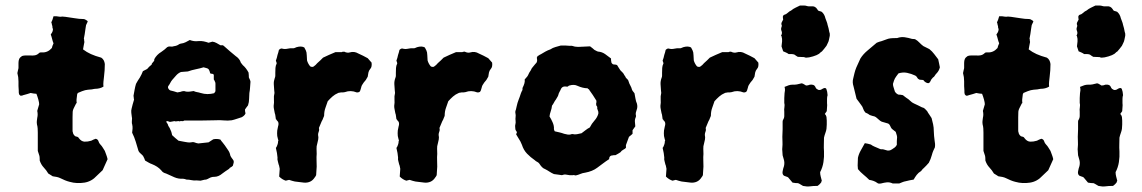

<svg xmlns="http://www.w3.org/2000/svg" viewBox="-20 -649 4141 696"><path d="M370 -72Q365 -62 361 -52Q357 -42 352 -32L331 -12Q312 9 286 13Q273 15 259.5 14.5Q246 14 232 10Q224 8 215.5 4.5Q207 1 199 -3Q193 -6 186 -7.5Q179 -9 171 -10Q168 -12 164 -14.5Q160 -17 155 -20Q148 -32 138.5 -42Q129 -52 124 -67Q124 -79 123 -83.5Q122 -88 117 -102V-168Q117 -176 116.5 -183.5Q116 -191 114 -198Q113 -205 113.5 -210Q114 -215 115 -222Q118 -234 115 -247Q118 -259 122 -271Q122 -277 119 -288Q116 -299 112 -309Q107 -309 102 -310Q97 -311 91 -312Q85 -310 78.5 -308Q72 -306 64 -304Q61 -302 55 -302Q54 -302 51.5 -304.5Q49 -307 49 -308Q48 -311 48 -314Q48 -317 48 -320Q47 -328 47 -337Q47 -346 47 -354Q47 -362 46 -369.5Q45 -377 43 -384Q44 -389 45 -393.5Q46 -398 47 -402V-421Q47 -429 49.5 -435Q52 -441 60 -446Q66 -448 73.5 -448Q81 -448 90 -448Q98 -447 106.5 -448.5Q115 -450 122 -457Q124 -459 127.5 -459Q131 -459 133 -459Q153 -458 168 -475Q169 -481 174 -492Q171 -499 169 -507.5Q167 -516 164 -524Q166 -527 168 -530Q170 -533 171 -537Q173 -542 171 -546.5Q169 -551 170 -554Q168 -559 168 -561Q168 -563 166 -568Q167 -570 168 -572.5Q169 -575 170 -577Q171 -581 172 -583.5Q173 -586 174 -590H185Q190 -589 195.5 -588.5Q201 -588 206 -589Q208 -589 211 -588.5Q214 -588 217 -588Q234 -586 250.5 -583Q267 -580 283 -580Q285 -580 287.5 -579Q290 -578 291 -577Q295 -575 298 -572Q297 -568 295 -564.5Q293 -561 292 -558Q291 -554 290.5 -549Q290 -544 289 -539Q288 -532 287 -525Q286 -518 284 -509Q285 -508 285 -504Q285 -500 286 -497Q285 -490 283.5 -484Q282 -478 281 -470Q294 -460 309.5 -453Q325 -446 347 -440Q358 -433 360 -417Q360 -394 357 -371Q356 -362 355 -353Q354 -344 355 -335Q342 -327 324 -327Q321 -327 318 -326Q315 -325 313 -325Q297 -324 288.5 -322Q280 -320 262 -312Q259 -308 259 -301Q258 -295 257.5 -289Q257 -283 258 -276Q258 -276 258 -275.5Q258 -275 256 -274Q250 -262 247 -256Q244 -250 243.5 -244Q243 -238 243 -224V-176Q243 -171 244 -170Q245 -161 253 -155Q257 -154 260.5 -153Q264 -152 266 -148Q275 -136 286.5 -135.5Q298 -135 311 -139Q315 -141 319 -143Q323 -145 327 -146Q335 -144 337 -137Q339 -130 344 -125Q349 -120 352.5 -114Q356 -108 360 -102Q362 -96 365 -88.5Q368 -81 370 -72Z M888 -353Q887 -343 886.5 -332.5Q886 -322 884 -312Q883 -302 883 -290.5Q883 -279 879 -267Q877 -264 874 -260.5Q871 -257 868 -252Q868 -248 868.5 -245Q869 -242 870 -238Q868 -233 864 -229.5Q860 -226 856 -224Q846 -221 837.5 -218Q829 -215 820 -213Q806 -211 791 -212.5Q776 -214 761 -213Q748 -213 733.5 -212.5Q719 -212 704 -212H648Q644 -209 639.5 -210Q635 -211 631 -209Q627 -211 622 -209.5Q617 -208 612 -210Q608 -209 604.5 -208.5Q601 -208 596 -207Q592 -208 589 -209.5Q586 -211 582 -208Q584 -205 586.5 -201.5Q589 -198 590 -193Q593 -189 595 -185Q597 -181 599 -176Q601 -172 602 -167.5Q603 -163 604 -159Q609 -154 615 -149Q621 -144 627 -139Q632 -138 637.5 -137Q643 -136 648 -135Q654 -134 660 -133Q666 -132 673 -133Q680 -135 686 -132.5Q692 -130 699 -129Q708 -130 717.5 -131Q727 -132 736 -133Q740 -136 744.5 -138.5Q749 -141 753 -144Q766 -147 779 -143Q782 -138 786.5 -133Q791 -128 795 -122Q801 -113 807 -104.5Q813 -96 815 -85Q817 -80 821 -75Q825 -70 827 -66Q828 -61 826.5 -57Q825 -53 824 -48Q820 -44 814 -41Q813 -41 812 -39Q811 -37 809 -36Q803 -32 797 -28Q791 -24 786 -20Q772 -8 757 -8Q751 -8 748 -7Q743 -6 738 -3Q733 0 727 2Q722 2 717 3.5Q712 5 707 6Q704 6 700 5.5Q696 5 692 5Q683 6 674 4Q665 2 656 2Q653 1 650 0Q647 -1 644 -1Q627 0 612 -6.5Q597 -13 582 -20Q570 -23 565 -31Q558 -39 549.5 -44.5Q541 -50 531 -54Q525 -56 519 -59.5Q513 -63 506 -67Q505 -71 503 -75Q501 -79 499 -83Q497 -86 493.5 -89Q490 -92 487 -95Q484 -98 482 -102Q477 -119 472 -135.5Q467 -152 459 -168Q460 -175 460.5 -182.5Q461 -190 459 -199Q458 -201 458 -204Q458 -207 458 -209Q458 -214 458.5 -217.5Q459 -221 458 -224Q457 -232 456 -240Q455 -248 457 -255Q459 -263 461 -271Q463 -279 466 -288Q465 -290 465 -294Q465 -298 464 -302Q466 -313 468 -324Q470 -335 473 -345Q476 -351 479.5 -356.5Q483 -362 487 -368Q494 -380 498 -391Q510 -397 512.5 -398.5Q515 -400 517 -403Q519 -406 530 -415Q529 -418 535 -424Q541 -430 539 -434Q548 -451 565 -461Q571 -465 576.5 -469.5Q582 -474 586 -478Q591 -481 595.5 -480.5Q600 -480 604 -480Q607 -481 610.5 -481.5Q614 -482 618 -483Q620 -484 623 -485Q626 -486 628 -488Q630 -489 632 -490Q634 -491 636 -491Q645 -492 653 -496Q661 -500 668 -504Q683 -498 699 -500Q709 -501 718.5 -499Q728 -497 736 -494L750 -498Q758 -497 765 -493Q772 -489 779 -485H788Q789 -484 790 -483.5Q791 -483 792 -482Q803 -472 813 -463.5Q823 -455 834 -446Q849 -436 853 -422Q857 -416 860 -413Q872 -403 881 -386Q881 -384 881.5 -380.5Q882 -377 882 -374Q881 -369 884 -364Q887 -359 888 -353ZM761 -320V-345Q761 -350 760 -351Q759 -354 757.5 -357Q756 -360 755 -361V-378L752 -381Q748 -381 742 -383Q740 -392 737 -397Q734 -401 729 -402Q724 -403 718 -405Q705 -401 690 -398Q675 -395 661 -390Q654 -389 648 -389Q642 -389 636 -388Q626 -384 618.5 -375.5Q611 -367 604 -359Q600 -354 597 -348Q594 -342 590 -337Q589 -336 589 -331Q592 -323 598 -321Q604 -320 610 -318Q616 -316 623 -314Q626 -315 628.5 -315Q631 -315 634 -316Q646 -321 654 -317Q662 -316 668.5 -317Q675 -318 682 -319Q688 -316 694.5 -315Q701 -314 707 -312Q720 -308 732 -308Q744 -308 756 -311Q761 -316 761 -320Z M1327 -422Q1329 -406 1322 -399Q1317 -393 1315.5 -386Q1314 -379 1313 -371Q1311 -368 1309.5 -365Q1308 -362 1306 -359Q1302 -355 1298.5 -350Q1295 -345 1292 -340Q1290 -336 1289 -331Q1288 -326 1286 -321Q1285 -320 1284.5 -318.5Q1284 -317 1283 -316Q1282 -315 1280.5 -315Q1279 -315 1278 -314H1273Q1251 -323 1230 -315Q1226 -314 1223 -314Q1220 -314 1216 -314Q1213 -313 1210.5 -313Q1208 -313 1206 -312Q1194 -307 1185 -299Q1176 -291 1168 -282Q1164 -270 1159.5 -257.5Q1155 -245 1155 -230Q1155 -229 1154 -226.5Q1153 -224 1152 -222Q1151 -218 1149.5 -215.5Q1148 -213 1146 -209Q1144 -203 1141 -197Q1138 -191 1136 -185Q1138 -178 1135.5 -172Q1133 -166 1133 -160Q1135 -151 1133.5 -143.5Q1132 -136 1130 -128Q1127 -119 1127.5 -109.5Q1128 -100 1128 -91Q1127 -80 1127.5 -68Q1128 -56 1128 -45Q1128 -38 1127 -30Q1126 -22 1126 -14Q1123 -8 1121 -6Q1114 5 1104 9.5Q1094 14 1082 13Q1074 12 1065.5 11Q1057 10 1049 9Q1045 8 1039 6.5Q1033 5 1028 3Q1024 4 1021.5 4.5Q1019 5 1016 6Q1003 2 992 -9Q993 -16 993 -23Q993 -30 994 -37Q993 -40 992.5 -44.5Q992 -49 990 -53Q989 -59 987 -65Q985 -71 986 -78Q985 -93 980 -113Q982 -115 983.5 -118.5Q985 -122 986 -125Q987 -128 987.5 -130.5Q988 -133 988 -136Q988 -138 989 -139.5Q990 -141 988 -143Q987 -146 986.5 -149.5Q986 -153 985 -156Q984 -166 985 -176Q986 -180 986.5 -183.5Q987 -187 988 -191Q990 -196 989.5 -202Q989 -208 984 -212Q983 -213 982.5 -214.5Q982 -216 980 -217Q979 -222 978.5 -228Q978 -234 976 -239Q975 -246 973.5 -252Q972 -258 972 -265Q974 -277 973 -288.5Q972 -300 975 -312Q975 -314 974.5 -317Q974 -320 974 -322Q973 -333 972.5 -344Q972 -355 976 -366Q978 -370 978 -375Q978 -380 978 -385Q978 -394 978.5 -402.5Q979 -411 983 -419Q983 -422 980 -429Q982 -434 983.5 -439.5Q985 -445 986 -450Q988 -455 989 -459.5Q990 -464 991 -468Q997 -474 1002 -473Q1012 -470 1022.5 -472.5Q1033 -475 1043 -474Q1046 -474 1049 -475.5Q1052 -477 1055 -478Q1072 -483 1083 -477Q1090 -465 1091 -459Q1092 -453 1093 -430Q1096 -419 1104 -409Q1106 -407 1110.5 -406.5Q1115 -406 1117 -408Q1121 -411 1124 -413.5Q1127 -416 1130 -420Q1136 -425 1141.5 -430.5Q1147 -436 1151 -440Q1162 -445 1172.5 -450Q1183 -455 1196 -460H1219L1221 -461Q1222 -461 1222.5 -461.5Q1223 -462 1224 -461L1227 -462Q1239 -456 1248 -459Q1264 -464 1279 -455Q1288 -451 1296 -447Q1304 -443 1313 -438Q1316 -434 1320 -430Q1324 -426 1327 -422Z M1764 -422Q1766 -406 1759 -399Q1754 -393 1752.5 -386Q1751 -379 1750 -371Q1748 -368 1746.5 -365Q1745 -362 1743 -359Q1739 -355 1735.5 -350Q1732 -345 1729 -340Q1727 -336 1726 -331Q1725 -326 1723 -321Q1722 -320 1721.5 -318.5Q1721 -317 1720 -316Q1719 -315 1717.5 -315Q1716 -315 1715 -314H1710Q1688 -323 1667 -315Q1663 -314 1660 -314Q1657 -314 1653 -314Q1650 -313 1647.5 -313Q1645 -313 1643 -312Q1631 -307 1622 -299Q1613 -291 1605 -282Q1601 -270 1596.5 -257.5Q1592 -245 1592 -230Q1592 -229 1591 -226.5Q1590 -224 1589 -222Q1588 -218 1586.5 -215.5Q1585 -213 1583 -209Q1581 -203 1578 -197Q1575 -191 1573 -185Q1575 -178 1572.5 -172Q1570 -166 1570 -160Q1572 -151 1570.5 -143.5Q1569 -136 1567 -128Q1564 -119 1564.5 -109.5Q1565 -100 1565 -91Q1564 -80 1564.5 -68Q1565 -56 1565 -45Q1565 -38 1564 -30Q1563 -22 1563 -14Q1560 -8 1558 -6Q1551 5 1541 9.5Q1531 14 1519 13Q1511 12 1502.5 11Q1494 10 1486 9Q1482 8 1476 6.5Q1470 5 1465 3Q1461 4 1458.5 4.5Q1456 5 1453 6Q1440 2 1429 -9Q1430 -16 1430 -23Q1430 -30 1431 -37Q1430 -40 1429.5 -44.5Q1429 -49 1427 -53Q1426 -59 1424 -65Q1422 -71 1423 -78Q1422 -93 1417 -113Q1419 -115 1420.5 -118.5Q1422 -122 1423 -125Q1424 -128 1424.5 -130.5Q1425 -133 1425 -136Q1425 -138 1426 -139.5Q1427 -141 1425 -143Q1424 -146 1423.5 -149.5Q1423 -153 1422 -156Q1421 -166 1422 -176Q1423 -180 1423.5 -183.5Q1424 -187 1425 -191Q1427 -196 1426.5 -202Q1426 -208 1421 -212Q1420 -213 1419.5 -214.5Q1419 -216 1417 -217Q1416 -222 1415.5 -228Q1415 -234 1413 -239Q1412 -246 1410.5 -252Q1409 -258 1409 -265Q1411 -277 1410 -288.5Q1409 -300 1412 -312Q1412 -314 1411.5 -317Q1411 -320 1411 -322Q1410 -333 1409.5 -344Q1409 -355 1413 -366Q1415 -370 1415 -375Q1415 -380 1415 -385Q1415 -394 1415.5 -402.5Q1416 -411 1420 -419Q1420 -422 1417 -429Q1419 -434 1420.5 -439.5Q1422 -445 1423 -450Q1425 -455 1426 -459.5Q1427 -464 1428 -468Q1434 -474 1439 -473Q1449 -470 1459.5 -472.5Q1470 -475 1480 -474Q1483 -474 1486 -475.5Q1489 -477 1492 -478Q1509 -483 1520 -477Q1527 -465 1528 -459Q1529 -453 1530 -430Q1533 -419 1541 -409Q1543 -407 1547.5 -406.5Q1552 -406 1554 -408Q1558 -411 1561 -413.5Q1564 -416 1567 -420Q1573 -425 1578.5 -430.5Q1584 -436 1588 -440Q1599 -445 1609.5 -450Q1620 -455 1633 -460H1656L1658 -461Q1659 -461 1659.5 -461.5Q1660 -462 1661 -461L1664 -462Q1676 -456 1685 -459Q1701 -464 1716 -455Q1725 -451 1733 -447Q1741 -443 1750 -438Q1753 -434 1757 -430Q1761 -426 1764 -422Z M2289 -273Q2292 -261 2288 -251Q2286 -246 2285 -241Q2284 -236 2285 -231Q2286 -230 2285.5 -228.5Q2285 -227 2285 -225Q2281 -217 2281.5 -208Q2282 -199 2283 -191L2273 -177V-164Q2271 -162 2268 -159.5Q2265 -157 2260 -153Q2258 -146 2254.5 -138Q2251 -130 2249 -123V-113Q2245 -109 2239 -106Q2233 -103 2229 -97Q2225 -94 2221 -92Q2217 -90 2212 -87Q2210 -86 2207.5 -86.5Q2205 -87 2203 -86Q2188 -86 2188 -72Q2177 -65 2166.5 -57Q2156 -49 2145 -41Q2128 -28 2101 -23Q2092 -22 2084 -18.5Q2076 -15 2067 -13Q2065 -13 2062 -14Q2059 -15 2057 -14Q2045 -13 2032 -16Q2028 -17 2024 -16Q2020 -15 2017 -14Q2010 -15 2003 -16Q1996 -17 1988 -18Q1979 -22 1971.5 -27Q1964 -32 1956 -36Q1950 -38 1945 -43Q1940 -48 1937 -53Q1936 -55 1934.5 -56.5Q1933 -58 1931 -60Q1928 -62 1925 -63.5Q1922 -65 1919 -68Q1903 -79 1890.5 -92Q1878 -105 1872 -124Q1867 -137 1860 -147Q1858 -151 1855.5 -154.5Q1853 -158 1851 -162Q1852 -164 1854 -170Q1852 -173 1850 -176Q1848 -179 1848 -183Q1848 -186 1847.5 -189.5Q1847 -193 1848 -197Q1850 -204 1849 -211Q1848 -218 1849 -225Q1850 -231 1848.5 -238Q1847 -245 1850 -251Q1852 -258 1853 -264Q1854 -270 1856 -276Q1858 -282 1860 -287.5Q1862 -293 1864 -298Q1866 -304 1868 -310Q1870 -316 1874 -323Q1874 -325 1874 -328Q1874 -331 1875 -332Q1879 -340 1881 -347Q1883 -354 1882 -361Q1886 -366 1889 -369Q1892 -372 1894 -376Q1896 -381 1898.5 -385.5Q1901 -390 1904 -394Q1907 -402 1913 -408Q1917 -413 1920 -416.5Q1923 -420 1925 -422Q1928 -428 1927 -432.5Q1926 -437 1926 -440Q1928 -445 1929 -446Q1932 -447 1934.5 -449Q1937 -451 1940 -452Q1948 -457 1957 -462Q1966 -467 1975 -470Q1984 -476 1993.5 -478.5Q2003 -481 2013 -484Q2021 -484 2029 -484Q2037 -484 2044 -483H2053Q2064 -479 2075.5 -479Q2087 -479 2098 -480Q2103 -480 2108.5 -480.5Q2114 -481 2119 -481Q2124 -477 2127.5 -474.5Q2131 -472 2135 -468Q2138 -467 2141 -465Q2144 -463 2148 -462Q2162 -461 2173.5 -453Q2185 -445 2195 -437Q2195 -435 2195 -431.5Q2195 -428 2196 -425Q2196 -420 2202 -416Q2205 -415 2209 -415Q2213 -415 2217 -413Q2219 -409 2222.5 -404Q2226 -399 2229 -394Q2233 -390 2237 -386Q2241 -382 2243 -377Q2245 -375 2246.5 -372Q2248 -369 2249 -367Q2252 -364 2255 -361Q2258 -358 2259 -353Q2261 -346 2265 -339Q2269 -332 2271 -324Q2272 -321 2274.5 -318Q2277 -315 2280 -311Q2282 -302 2283.5 -292Q2285 -282 2289 -273ZM2149 -237Q2150 -244 2147 -249.5Q2144 -255 2145 -261Q2145 -263 2142 -266Q2141 -268 2141 -274Q2142 -276 2142 -279.5Q2142 -283 2142 -284Q2135 -295 2129 -304.5Q2123 -314 2116 -323Q2116 -325 2114 -325.5Q2112 -326 2110 -329Q2093 -329 2073 -338Q2061 -344 2044 -339Q2043 -339 2041.5 -338Q2040 -337 2038 -335H2033Q2017 -338 2012 -323Q2010 -319 2007.5 -314.5Q2005 -310 2004 -305Q2003 -301 2000 -296.5Q1997 -292 1995 -288Q1991 -283 1988 -277Q1985 -271 1981 -266Q1980 -256 1976.5 -246Q1973 -236 1972 -227Q1975 -222 1978 -216.5Q1981 -211 1983 -206Q1989 -193 1988 -181Q1988 -179 1989 -177Q1990 -175 1991 -173Q2000 -171 2008.5 -169Q2017 -167 2025 -164Q2032 -162 2039 -161Q2046 -160 2053 -163H2056Q2064 -161 2071.5 -162.5Q2079 -164 2088 -166Q2095 -171 2102.5 -177Q2110 -183 2118 -187Q2125 -201 2135 -212Q2145 -223 2149 -237Z M2729 -422Q2731 -406 2724 -399Q2719 -393 2717.5 -386Q2716 -379 2715 -371Q2713 -368 2711.5 -365Q2710 -362 2708 -359Q2704 -355 2700.5 -350Q2697 -345 2694 -340Q2692 -336 2691 -331Q2690 -326 2688 -321Q2687 -320 2686.5 -318.5Q2686 -317 2685 -316Q2684 -315 2682.5 -315Q2681 -315 2680 -314H2675Q2653 -323 2632 -315Q2628 -314 2625 -314Q2622 -314 2618 -314Q2615 -313 2612.5 -313Q2610 -313 2608 -312Q2596 -307 2587 -299Q2578 -291 2570 -282Q2566 -270 2561.5 -257.5Q2557 -245 2557 -230Q2557 -229 2556 -226.5Q2555 -224 2554 -222Q2553 -218 2551.5 -215.5Q2550 -213 2548 -209Q2546 -203 2543 -197Q2540 -191 2538 -185Q2540 -178 2537.5 -172Q2535 -166 2535 -160Q2537 -151 2535.5 -143.5Q2534 -136 2532 -128Q2529 -119 2529.5 -109.5Q2530 -100 2530 -91Q2529 -80 2529.5 -68Q2530 -56 2530 -45Q2530 -38 2529 -30Q2528 -22 2528 -14Q2525 -8 2523 -6Q2516 5 2506 9.5Q2496 14 2484 13Q2476 12 2467.5 11Q2459 10 2451 9Q2447 8 2441 6.5Q2435 5 2430 3Q2426 4 2423.5 4.5Q2421 5 2418 6Q2405 2 2394 -9Q2395 -16 2395 -23Q2395 -30 2396 -37Q2395 -40 2394.5 -44.5Q2394 -49 2392 -53Q2391 -59 2389 -65Q2387 -71 2388 -78Q2387 -93 2382 -113Q2384 -115 2385.5 -118.5Q2387 -122 2388 -125Q2389 -128 2389.5 -130.5Q2390 -133 2390 -136Q2390 -138 2391 -139.5Q2392 -141 2390 -143Q2389 -146 2388.5 -149.5Q2388 -153 2387 -156Q2386 -166 2387 -176Q2388 -180 2388.5 -183.5Q2389 -187 2390 -191Q2392 -196 2391.5 -202Q2391 -208 2386 -212Q2385 -213 2384.5 -214.5Q2384 -216 2382 -217Q2381 -222 2380.5 -228Q2380 -234 2378 -239Q2377 -246 2375.5 -252Q2374 -258 2374 -265Q2376 -277 2375 -288.5Q2374 -300 2377 -312Q2377 -314 2376.5 -317Q2376 -320 2376 -322Q2375 -333 2374.5 -344Q2374 -355 2378 -366Q2380 -370 2380 -375Q2380 -380 2380 -385Q2380 -394 2380.5 -402.5Q2381 -411 2385 -419Q2385 -422 2382 -429Q2384 -434 2385.5 -439.5Q2387 -445 2388 -450Q2390 -455 2391 -459.5Q2392 -464 2393 -468Q2399 -474 2404 -473Q2414 -470 2424.5 -472.5Q2435 -475 2445 -474Q2448 -474 2451 -475.5Q2454 -477 2457 -478Q2474 -483 2485 -477Q2492 -465 2493 -459Q2494 -453 2495 -430Q2498 -419 2506 -409Q2508 -407 2512.5 -406.5Q2517 -406 2519 -408Q2523 -411 2526 -413.5Q2529 -416 2532 -420Q2538 -425 2543.5 -430.5Q2549 -436 2553 -440Q2564 -445 2574.5 -450Q2585 -455 2598 -460H2621L2623 -461Q2624 -461 2624.5 -461.5Q2625 -462 2626 -461L2629 -462Q2641 -456 2650 -459Q2666 -464 2681 -455Q2690 -451 2698 -447Q2706 -443 2715 -438Q2718 -434 2722 -430Q2726 -426 2729 -422Z M2986 -534Q2989 -527 2988 -519.5Q2987 -512 2985 -505Q2984 -499 2981 -493.5Q2978 -488 2976 -483Q2972 -477 2967.5 -472Q2963 -467 2959 -462Q2956 -461 2954 -458.5Q2952 -456 2949 -454Q2942 -449 2927 -444.5Q2912 -440 2903 -440Q2898 -440 2895 -442Q2889 -442 2883 -442.5Q2877 -443 2872 -443Q2869 -445 2865.5 -447Q2862 -449 2860 -451Q2855 -453 2849.5 -453Q2844 -453 2839 -453Q2835 -456 2829.5 -458.5Q2824 -461 2819 -463L2813 -481Q2814 -489 2815 -498.5Q2816 -508 2813 -518Q2810 -520 2813 -523Q2816 -530 2813 -537Q2810 -544 2813 -551Q2814 -553 2814 -557Q2811 -563 2814 -568.5Q2817 -574 2819 -578Q2818 -581 2818 -584.5Q2818 -588 2818 -590Q2819 -591 2819.5 -592.5Q2820 -594 2822 -595Q2830 -597 2835.5 -602.5Q2841 -608 2848 -611Q2855 -617 2863.5 -621Q2872 -625 2880 -629Q2888 -629 2894 -629Q2900 -629 2906 -627Q2909 -626 2913 -626Q2917 -626 2921 -626Q2935 -628 2943 -615Q2945 -610 2950 -609Q2955 -608 2959 -606Q2969 -597 2972 -583Q2974 -577 2976.5 -571Q2979 -565 2980 -559Q2982 -553 2983.5 -546.5Q2985 -540 2986 -534ZM2980 -304Q2978 -298 2978 -290.5Q2978 -283 2978 -275Q2979 -268 2978 -260.5Q2977 -253 2977 -246L2970 -236Q2975 -231 2976 -225Q2977 -219 2977 -212Q2977 -205 2977 -197.5Q2977 -190 2976 -182Q2975 -175 2972 -167Q2969 -159 2967 -150Q2967 -140 2966.5 -126.5Q2966 -113 2967 -100Q2968 -81 2965 -61.5Q2962 -42 2953 -25Q2953 -17 2955 -9.5Q2957 -2 2959 6Q2959 7 2958 8.5Q2957 10 2957 12Q2952 19 2945 24Q2944 24 2943 25H2939Q2928 25 2916.5 26.5Q2905 28 2891 25Q2887 23 2882.5 20Q2878 17 2873 15Q2869 15 2863.5 14.5Q2858 14 2853 13Q2845 4 2837 -6Q2834 -8 2830 -9Q2826 -10 2822 -12Q2815 -17 2817 -28Q2819 -39 2822 -47Q2825 -60 2821 -72L2817 -86Q2817 -94 2816 -101Q2815 -108 2816 -115Q2817 -125 2816.5 -134Q2816 -143 2816 -153Q2817 -167 2817 -180.5Q2817 -194 2817 -207Q2817 -212 2818 -213Q2823 -221 2823 -228.5Q2823 -236 2823 -244Q2822 -252 2823.5 -260.5Q2825 -269 2823 -276Q2823 -285 2823 -293.5Q2823 -302 2824 -311Q2825 -316 2825.5 -321.5Q2826 -327 2824 -334Q2833 -338 2839.5 -340Q2846 -342 2852 -342Q2856 -342 2860.5 -342Q2865 -342 2869 -343Q2879 -345 2886 -347Q2891 -346 2894.5 -343.5Q2898 -341 2902 -339Q2909 -339 2916 -342Q2923 -343 2928.5 -341Q2934 -339 2937 -331Q2938 -330 2938.5 -329Q2939 -328 2940 -327L2947 -323Q2954 -322 2959 -325.5Q2964 -329 2969 -330Q2975 -330 2976 -325Q2979 -318 2980 -304Z M3387 -405Q3384 -392 3375 -383Q3371 -379 3368.5 -374.5Q3366 -370 3362 -368Q3358 -364 3356 -361Q3354 -358 3352 -353Q3347 -343 3335 -351Q3329 -355 3327 -359L3315 -360Q3313 -360 3312 -361Q3307 -363 3305 -367.5Q3303 -372 3298 -375Q3283 -382 3268 -385Q3253 -388 3237 -383Q3227 -370 3224 -364.5Q3221 -359 3217 -345Q3217 -338 3219.5 -331.5Q3222 -325 3224 -317Q3229 -309 3237 -306Q3241 -306 3245 -305.5Q3249 -305 3253 -304Q3257 -301 3260 -298.5Q3263 -296 3266 -294Q3273 -290 3279.5 -283.5Q3286 -277 3293 -274Q3301 -270 3308 -267Q3315 -264 3322 -260Q3328 -259 3332.5 -255Q3337 -251 3341 -246Q3344 -240 3348.5 -234Q3353 -228 3357 -221Q3360 -210 3362.5 -198.5Q3365 -187 3365 -174Q3365 -165 3366 -156.5Q3367 -148 3368 -139Q3369 -134 3369.5 -128Q3370 -122 3369 -115Q3366 -109 3363 -102Q3360 -95 3358 -87Q3354 -72 3347 -59Q3343 -54 3338 -49Q3333 -44 3328 -39Q3325 -37 3323 -34Q3321 -31 3319 -29Q3309 -23 3303 -15Q3297 -7 3292 2Q3285 3 3278 4.5Q3271 6 3263 8Q3257 9 3251 11.5Q3245 14 3240 16H3216Q3205 11 3195 12Q3185 13 3174 16Q3164 18 3160 14Q3153 9 3145.5 6.5Q3138 4 3131 3Q3121 -7 3110 -16Q3099 -25 3090 -36Q3090 -39 3089.5 -42.5Q3089 -46 3089 -49Q3089 -57 3089.5 -63.5Q3090 -70 3090 -77Q3093 -91 3100.5 -104Q3108 -117 3115 -130Q3121 -129 3126 -128Q3131 -127 3137 -125Q3142 -121 3149 -118Q3156 -115 3163 -112Q3172 -107 3177 -108Q3181 -108 3184 -107Q3187 -106 3191 -105Q3203 -100 3214 -108Q3219 -111 3223.5 -114.5Q3228 -118 3231 -124Q3231 -130 3231 -137.5Q3231 -145 3232 -152Q3232 -155 3231 -158Q3230 -161 3229 -164.5Q3228 -168 3227 -171L3213 -182Q3209 -187 3207 -192.5Q3205 -198 3200 -201L3176 -208Q3170 -211 3166 -215Q3162 -219 3158 -222Q3156 -224 3154 -225Q3152 -226 3150 -227Q3146 -228 3142 -229Q3138 -230 3133 -232Q3127 -237 3117 -241Q3111 -248 3109 -255Q3107 -262 3102 -268Q3098 -273 3094 -279Q3090 -285 3085 -291Q3082 -302 3079.5 -313.5Q3077 -325 3074 -336Q3069 -351 3073 -365Q3075 -374 3077.5 -384Q3080 -394 3084 -404Q3090 -416 3099 -437Q3109 -453 3125.5 -466.5Q3142 -480 3158 -494Q3162 -496 3167 -497.5Q3172 -499 3176 -500Q3188 -504 3194 -506.5Q3200 -509 3207.5 -510Q3215 -511 3230 -511H3232Q3246 -516 3259.5 -514Q3273 -512 3286 -508Q3289 -508 3292.5 -507.5Q3296 -507 3297 -507Q3306 -502 3312.5 -495Q3319 -488 3327 -482Q3332 -479 3338 -476.5Q3344 -474 3349 -471Q3359 -463 3366.5 -453Q3374 -443 3381 -434Q3383 -427 3384 -420Q3385 -413 3387 -405Z M3798 -72Q3793 -62 3789 -52Q3785 -42 3780 -32L3759 -12Q3740 9 3714 13Q3701 15 3687.5 14.5Q3674 14 3660 10Q3652 8 3643.5 4.5Q3635 1 3627 -3Q3621 -6 3614 -7.5Q3607 -9 3599 -10Q3596 -12 3592 -14.5Q3588 -17 3583 -20Q3576 -32 3566.5 -42Q3557 -52 3552 -67Q3552 -79 3551 -83.5Q3550 -88 3545 -102V-168Q3545 -176 3544.5 -183.5Q3544 -191 3542 -198Q3541 -205 3541.5 -210Q3542 -215 3543 -222Q3546 -234 3543 -247Q3546 -259 3550 -271Q3550 -277 3547 -288Q3544 -299 3540 -309Q3535 -309 3530 -310Q3525 -311 3519 -312Q3513 -310 3506.5 -308Q3500 -306 3492 -304Q3489 -302 3483 -302Q3482 -302 3479.5 -304.5Q3477 -307 3477 -308Q3476 -311 3476 -314Q3476 -317 3476 -320Q3475 -328 3475 -337Q3475 -346 3475 -354Q3475 -362 3474 -369.5Q3473 -377 3471 -384Q3472 -389 3473 -393.5Q3474 -398 3475 -402V-421Q3475 -429 3477.5 -435Q3480 -441 3488 -446Q3494 -448 3501.5 -448Q3509 -448 3518 -448Q3526 -447 3534.5 -448.5Q3543 -450 3550 -457Q3552 -459 3555.5 -459Q3559 -459 3561 -459Q3581 -458 3596 -475Q3597 -481 3602 -492Q3599 -499 3597 -507.5Q3595 -516 3592 -524Q3594 -527 3596 -530Q3598 -533 3599 -537Q3601 -542 3599 -546.5Q3597 -551 3598 -554Q3596 -559 3596 -561Q3596 -563 3594 -568Q3595 -570 3596 -572.5Q3597 -575 3598 -577Q3599 -581 3600 -583.5Q3601 -586 3602 -590H3613Q3618 -589 3623.5 -588.5Q3629 -588 3634 -589Q3636 -589 3639 -588.5Q3642 -588 3645 -588Q3662 -586 3678.5 -583Q3695 -580 3711 -580Q3713 -580 3715.5 -579Q3718 -578 3719 -577Q3723 -575 3726 -572Q3725 -568 3723 -564.5Q3721 -561 3720 -558Q3719 -554 3718.5 -549Q3718 -544 3717 -539Q3716 -532 3715 -525Q3714 -518 3712 -509Q3713 -508 3713 -504Q3713 -500 3714 -497Q3713 -490 3711.5 -484Q3710 -478 3709 -470Q3722 -460 3737.5 -453Q3753 -446 3775 -440Q3786 -433 3788 -417Q3788 -394 3785 -371Q3784 -362 3783 -353Q3782 -344 3783 -335Q3770 -327 3752 -327Q3749 -327 3746 -326Q3743 -325 3741 -325Q3725 -324 3716.5 -322Q3708 -320 3690 -312Q3687 -308 3687 -301Q3686 -295 3685.5 -289Q3685 -283 3686 -276Q3686 -276 3686 -275.5Q3686 -275 3684 -274Q3678 -262 3675 -256Q3672 -250 3671.5 -244Q3671 -238 3671 -224V-176Q3671 -171 3672 -170Q3673 -161 3681 -155Q3685 -154 3688.5 -153Q3692 -152 3694 -148Q3703 -136 3714.5 -135.5Q3726 -135 3739 -139Q3743 -141 3747 -143Q3751 -145 3755 -146Q3763 -144 3765 -137Q3767 -130 3772 -125Q3777 -120 3780.5 -114Q3784 -108 3788 -102Q3790 -96 3793 -88.5Q3796 -81 3798 -72Z M4057 -534Q4060 -527 4059 -519.5Q4058 -512 4056 -505Q4055 -499 4052 -493.5Q4049 -488 4047 -483Q4043 -477 4038.5 -472Q4034 -467 4030 -462Q4027 -461 4025 -458.5Q4023 -456 4020 -454Q4013 -449 3998 -444.5Q3983 -440 3974 -440Q3969 -440 3966 -442Q3960 -442 3954 -442.5Q3948 -443 3943 -443Q3940 -445 3936.5 -447Q3933 -449 3931 -451Q3926 -453 3920.5 -453Q3915 -453 3910 -453Q3906 -456 3900.5 -458.5Q3895 -461 3890 -463L3884 -481Q3885 -489 3886 -498.5Q3887 -508 3884 -518Q3881 -520 3884 -523Q3887 -530 3884 -537Q3881 -544 3884 -551Q3885 -553 3885 -557Q3882 -563 3885 -568.5Q3888 -574 3890 -578Q3889 -581 3889 -584.5Q3889 -588 3889 -590Q3890 -591 3890.5 -592.5Q3891 -594 3893 -595Q3901 -597 3906.5 -602.5Q3912 -608 3919 -611Q3926 -617 3934.5 -621Q3943 -625 3951 -629Q3959 -629 3965 -629Q3971 -629 3977 -627Q3980 -626 3984 -626Q3988 -626 3992 -626Q4006 -628 4014 -615Q4016 -610 4021 -609Q4026 -608 4030 -606Q4040 -597 4043 -583Q4045 -577 4047.5 -571Q4050 -565 4051 -559Q4053 -553 4054.5 -546.5Q4056 -540 4057 -534ZM4051 -304Q4049 -298 4049 -290.5Q4049 -283 4049 -275Q4050 -268 4049 -260.5Q4048 -253 4048 -246L4041 -236Q4046 -231 4047 -225Q4048 -219 4048 -212Q4048 -205 4048 -197.5Q4048 -190 4047 -182Q4046 -175 4043 -167Q4040 -159 4038 -150Q4038 -140 4037.5 -126.5Q4037 -113 4038 -100Q4039 -81 4036 -61.5Q4033 -42 4024 -25Q4024 -17 4026 -9.5Q4028 -2 4030 6Q4030 7 4029 8.5Q4028 10 4028 12Q4023 19 4016 24Q4015 24 4014 25H4010Q3999 25 3987.5 26.5Q3976 28 3962 25Q3958 23 3953.5 20Q3949 17 3944 15Q3940 15 3934.5 14.5Q3929 14 3924 13Q3916 4 3908 -6Q3905 -8 3901 -9Q3897 -10 3893 -12Q3886 -17 3888 -28Q3890 -39 3893 -47Q3896 -60 3892 -72L3888 -86Q3888 -94 3887 -101Q3886 -108 3887 -115Q3888 -125 3887.5 -134Q3887 -143 3887 -153Q3888 -167 3888 -180.5Q3888 -194 3888 -207Q3888 -212 3889 -213Q3894 -221 3894 -228.5Q3894 -236 3894 -244Q3893 -252 3894.5 -260.5Q3896 -269 3894 -276Q3894 -285 3894 -293.5Q3894 -302 3895 -311Q3896 -316 3896.5 -321.5Q3897 -327 3895 -334Q3904 -338 3910.5 -340Q3917 -342 3923 -342Q3927 -342 3931.5 -342Q3936 -342 3940 -343Q3950 -345 3957 -347Q3962 -346 3965.5 -343.5Q3969 -341 3973 -339Q3980 -339 3987 -342Q3994 -343 3999.5 -341Q4005 -339 4008 -331Q4009 -330 4009.5 -329Q4010 -328 4011 -327L4018 -323Q4025 -322 4030 -325.5Q4035 -329 4040 -330Q4046 -330 4047 -325Q4050 -318 4051 -304Z"/></svg>

Font: Daruma Drop One
Style: Regular
Weight: 400
Designer: Maniackers Design
Version: Version 1.000